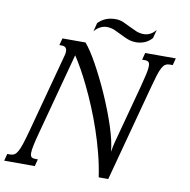

<svg xmlns="http://www.w3.org/2000/svg" viewBox="-176 -962 1040 1053"><g transform="rotate(10 343.5 -435.5)"><path d="M442.4 0Q433.1 -64 416.5 -128.4Q399.9 -192.9 378.9 -254.6Q357.9 -316.4 334 -373.8Q310.1 -431.2 286.1 -480.7Q262.2 -530.3 239.7 -570.1Q217.3 -609.9 199.2 -636.7L78.1 -184.6Q65.9 -139.6 60.1 -111.8Q54.2 -84 54.2 -67.9Q54.2 -50.8 61 -44.9Q67.9 -39.1 81.5 -39.1H96.7L86.4 0H-84L-73.7 -39.1H-56.6Q-43.9 -39.1 -34.4 -44.7Q-24.9 -50.3 -15.9 -65.9Q-6.8 -81.5 2.4 -110.1Q11.7 -138.7 24.4 -185.1L142.6 -626Q146 -638.2 146 -648.4Q146 -663.1 138.7 -669.9Q131.3 -676.8 118.7 -676.8H104L114.3 -715.8H242.7Q256.8 -699.7 274.7 -672.9Q292.5 -646 311.5 -611.6Q330.6 -577.1 350.3 -537.4Q370.1 -497.6 388.7 -455.3Q407.2 -413.1 423.8 -370.4Q440.4 -327.6 453.4 -287.8Q466.3 -248 474.4 -212.6Q482.4 -177.2 484.4 -149.9Q485.8 -156.7 487.3 -165Q488.8 -173.3 490.5 -181.2Q492.2 -189 493.7 -195.6Q495.1 -202.1 496.1 -205.6L583.5 -531.2Q595.2 -575.7 601.3 -603.8Q607.4 -631.8 607.4 -647.9Q607.4 -665 600.6 -670.9Q593.8 -676.8 580.1 -676.8H564.9L575.2 -715.8H745.6L735.4 -676.8H718.3Q705.1 -676.8 695.3 -671.1Q685.5 -665.5 676.8 -649.9Q668 -634.3 658.9 -605.5Q649.9 -576.7 637.7 -530.8L495.6 0ZM287.1 -832Q309.6 -853.5 332.8 -862.1Q356 -870.6 384.3 -870.6Q406.7 -870.6 426.5 -862.1Q446.3 -853.5 465.8 -843.5Q485.4 -833.5 505.6 -825Q525.9 -816.4 548.8 -816.4Q566.4 -816.4 583.3 -824.5Q600.1 -832.5 615.7 -851.6L603 -803.7Q583.5 -782.2 560.8 -773.7Q538.1 -765.1 516.6 -765.1Q489.3 -765.1 467.8 -773.7Q446.3 -782.2 426.5 -792.5Q406.7 -802.7 386.7 -811.3Q366.7 -819.8 342.8 -819.8Q325.7 -819.8 307.6 -810.8Q289.6 -801.8 274.9 -783.7Z"/></g></svg>

Font: Arian Grqi
Style: Italic
Weight: 400
Italic angle: -15°
Designer: Ruben Hakobyan (Tarumian)
Foundry: Ruben Hakobyan (Tarumian)
Version: Version 1.002